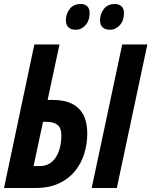

<svg xmlns="http://www.w3.org/2000/svg" viewBox="-22 -935 753 955"><path d="M-2 0 148.9 -713.9H273.9L214.8 -438H240.2Q296.9 -438 335 -419.4Q373 -400.9 392.6 -364Q412.1 -327.1 412.1 -272Q412.1 -220.7 397.5 -172.1Q382.8 -123.5 351.6 -84.7Q320.3 -45.9 271.5 -22.9Q222.7 0 153.8 0ZM145 -108.9H175.8Q202.6 -108.9 222.7 -120.6Q242.7 -132.3 256.1 -153.3Q269.5 -174.3 276.4 -202.1Q283.2 -230 283.2 -262.2Q283.2 -297.4 264.6 -313.2Q246.1 -329.1 210 -329.1H191.9ZM434.1 0 585.9 -713.9H710.9L559.1 0ZM524.9 -787.1Q501 -787.1 488.3 -799.1Q475.6 -811 475.6 -834Q475.6 -865.7 494.6 -890.4Q513.7 -915 548.8 -915Q570.3 -915 582.5 -903.3Q594.7 -891.6 594.7 -870.1Q594.7 -833 574.2 -810.1Q553.7 -787.1 524.9 -787.1ZM355 -787.1Q331.1 -787.1 318.4 -799.1Q305.7 -811 305.7 -834Q305.7 -865.7 324.7 -890.4Q343.8 -915 378.9 -915Q393.1 -915 403.1 -909.9Q413.1 -904.8 418.5 -894.8Q423.8 -884.8 423.8 -870.1Q423.8 -833 403.6 -810.1Q383.3 -787.1 355 -787.1Z"/></svg>

Font: Open Sans Condensed
Style: Italic
Weight: 400
Width: 3
Italic angle: -12°
Designer: Monotype Design Team
Foundry: Monotype Imaging Inc.
Version: Version 3.000